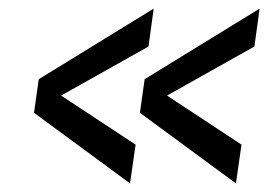

<svg xmlns="http://www.w3.org/2000/svg" viewBox="-20 -476 639 446"><path d="M282 -50 295 -140 122 -254 325 -368 337 -456 70 -292 59 -214ZM528 -50 541 -140 368 -254 571 -368 583 -456 316 -292 305 -214Z"/></svg>

Font: Ronzino Oblique
Style: Italic
Weight: 400
Italic angle: -8°
Designer: Nunzio Mazzaferro
Foundry: Collletttivo
Version: Version 1.000;Glyphs 3.3 (3337)